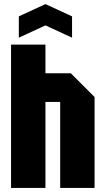

<svg xmlns="http://www.w3.org/2000/svg" viewBox="-20 -918 516 938"><path d="M34 0V-700H202V-560H326L442 -444V0H274V-420H202V0ZM72 -734V-838L202 -898L332 -838V-734L202 -794Z"/></svg>

Font: Tektur Condensed
Style: Bold
Weight: 700
Width: 3
Designer: Adam Jagosz
Foundry: Adam Jagosz
Version: Version 1.005;gftools[0.9.30]